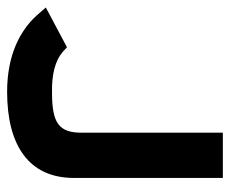

<svg xmlns="http://www.w3.org/2000/svg" viewBox="-88 -548 631 526"><g transform="rotate(90 227.0 -284.5)"><path d="M-16 -95 5 -71C47 -24 115 11 215 11C361 11 451 -48 451 -172V-580H327V-193C327 -131 301 -112 217 -112C166 -111 130 -121 106 -141L93 -153Z"/></g></svg>

Font: Charger Pro
Style: UltraExt
Weight: 900
Designer: Jasper
Foundry: Cannot Into Space Fonts
Version: Version 1.09